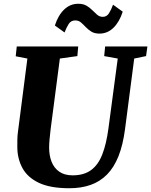

<svg xmlns="http://www.w3.org/2000/svg" viewBox="-20 -990 803 1020"><path d="M693 -679 644.5 -306Q633.5 -220.5 609.5 -160.2Q585.5 -100 548.2 -62.5Q511 -25 461 -7.5Q411 10 348.5 10Q246.5 10 186 -19Q125.5 -48 98.8 -98Q72 -148 72 -209.5Q72 -228.5 72.2 -248.8Q72.5 -269 75.5 -290.5L125.5 -679L63.5 -691L69 -743H395.5L391 -692L298 -679L249 -304Q245.5 -275 243.2 -249.2Q241 -223.5 241 -205.5Q241 -164 254 -130.8Q267 -97.5 294.8 -78Q322.5 -58.5 366 -58.5Q426 -58.5 464 -86.5Q502 -114.5 523.5 -169.8Q545 -225 556 -307L605.5 -679L533.5 -692L538.5 -743H763L756 -692ZM508.5 -811.5Q482 -811.5 465 -822.2Q448 -833 435.2 -846.5Q422.5 -860 410 -870.8Q397.5 -881.5 379.5 -881.5Q357 -881.5 345 -862.8Q333 -844 323 -817.5L271.5 -854.5Q289 -909 321 -939.5Q353 -970 395.5 -970Q422 -970 439.5 -959.8Q457 -949.5 470.2 -936Q483.5 -922.5 496 -911.8Q508.5 -901 525 -900.5Q546.5 -900 558.8 -919.2Q571 -938.5 580.5 -965L632 -928Q614.5 -873.5 582.8 -842.5Q551 -811.5 508.5 -811.5Z"/></svg>

Font: Merriweather 24pt Black
Style: Italic
Weight: 900
Italic angle: -7.8°
Designer: Eben Sorkin
Foundry: Eben Sorkin
Version: Version 2.101